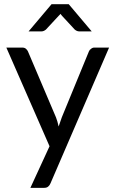

<svg xmlns="http://www.w3.org/2000/svg" viewBox="-20 -737 556 929"><path d="M507.8 -506.8Q436.5 -342.8 224.6 149.4Q220.7 159.2 213.9 165Q207 171.9 193.4 171.9Q170.9 171.9 127 171.9Q150.4 121.1 219.7 -29.3Q167 -148.4 10.7 -506.8Q29.3 -506.8 87.9 -506.8Q98.6 -506.8 105.5 -501Q112.3 -495.1 115.2 -488.3Q160.2 -381.8 251 -168.9Q258.8 -148.4 263.7 -125Q271.5 -148.4 279.3 -169.9Q323.2 -275.4 410.2 -488.3Q413.1 -496.1 420.9 -501Q427.7 -506.8 436.5 -506.8Q460.9 -506.8 507.8 -506.8ZM423.8 -585Q409.2 -585 364.3 -585Q359.4 -585 353.5 -586.9Q347.7 -588.9 341.8 -593.8Q321.3 -616.2 280.3 -660.2Q276.4 -664.1 272.5 -669.9Q269.5 -667 267.6 -664.1Q265.6 -662.1 263.7 -660.2Q243.2 -637.7 202.1 -593.8Q191.4 -585 179.7 -585Q159.2 -585 118.2 -585Q145.5 -617.2 229.5 -716.8Q250 -716.8 312.5 -716.8Q340.8 -683.6 423.8 -585Z"/></svg>

Font: Lato
Style: Regular
Weight: 400
Designer: Lukasz Dziedzic with Adam Twardoch and Botio Nikoltchev
Version: Version 2.015; 2015-08-06; http://www.latofonts.com/